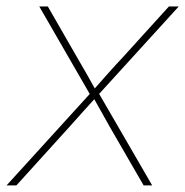

<svg xmlns="http://www.w3.org/2000/svg" viewBox="-37 -562 562 582"><path d="M-17.1 0 242.7 -285.6 239.7 -269 82 -542.5H107.9L195.8 -389.6Q210.9 -364.3 225.3 -338.6Q239.7 -313 254.4 -286.6H243.7Q267.1 -313 289.8 -338.6Q312.5 -364.3 336.4 -389.6L475.1 -542.5H504.9L255.9 -269L258.8 -285.6L424.3 0H398.4L296.4 -176.3Q283.2 -199.7 270.5 -222.7Q257.8 -245.6 244.6 -268.6H255.4Q234.4 -245.6 213.9 -222.7Q193.4 -199.7 172.4 -176.3L12.7 0Z"/></svg>

Font: Inter 16pt Thin
Style: Italic
Weight: 250
Italic angle: -9.3988°
Version: Version 4.001;git-66647c0bb